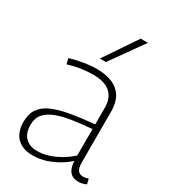

<svg xmlns="http://www.w3.org/2000/svg" viewBox="-195 -885 875 990"><g transform="rotate(30 242.5 -390.0)"><path d="M35 -117Q35 -165 56.5 -195.5Q78 -226 120 -244Q162 -262 222.5 -272.5Q283 -283 362 -290V-390Q362 -446 328.5 -476.5Q295 -507 227 -507Q207 -507 183.5 -505Q160 -503 134 -498Q108 -493 79 -484L71 -517Q112 -529 152 -535.5Q192 -542 228 -542Q283 -542 321.5 -525Q360 -508 380 -474.5Q400 -441 400 -390V-90Q400 -52 411 -38.5Q422 -25 442 -25Q449 -25 456.5 -26.5Q464 -28 473 -31L480 -1Q467 5 455.5 7.5Q444 10 433 10Q400 10 382.5 -10.5Q365 -31 363 -73Q340 -52 309 -33.5Q278 -15 241 -2.5Q204 10 161 10Q132 10 109 2Q86 -6 69.5 -21.5Q53 -37 44 -61Q35 -85 35 -117ZM74 -122Q74 -72 100 -46.5Q126 -21 170 -21Q204 -21 238 -32Q272 -43 304 -62Q336 -81 362 -105V-262Q299 -257 246.5 -249Q194 -241 155 -226Q116 -211 95 -186Q74 -161 74 -122ZM213 -596 344 -790H387L249 -596Z"/></g></svg>

Font: Georama ExtraCondensed Thin ExtraLight
Style: Regular
Weight: 250
Version: Version 1.001